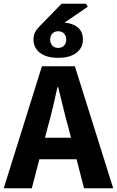

<svg xmlns="http://www.w3.org/2000/svg" viewBox="-26 -1006 625 1026"><path d="M-6 0 198 -652H374L579 0H423L338 -330Q324 -379 311 -434Q298 -489 285 -540H281Q270 -489 257 -434Q244 -379 230 -330L144 0ZM128 -155V-270H442V-155ZM285 -697Q222 -697 187.5 -724Q153 -751 153 -794Q153 -818 161.5 -834Q170 -850 187 -867L303 -986H434L443 -970L298 -871L300 -886Q352 -886 384.5 -863.5Q417 -841 417 -794Q417 -751 382.5 -724Q348 -697 285 -697ZM285 -750Q305 -750 316.5 -762.5Q328 -775 328 -794Q328 -814 316.5 -826.5Q305 -839 285 -839Q265 -839 253.5 -826.5Q242 -814 242 -794Q242 -775 253.5 -762.5Q265 -750 285 -750Z"/></svg>

Font: Source Sans 3
Style: Bold
Weight: 700
Designer: Paul D. Hunt
Foundry: Adobe
Version: Version 3.052;hotconv 1.1.0;makeotfexe 2.6.0